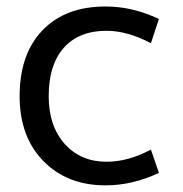

<svg xmlns="http://www.w3.org/2000/svg" viewBox="-20 -555 561 587"><path d="M441.4 -97.7 465.8 -26.4Q384.8 11.7 302.7 11.7Q185.5 11.7 112.8 -62.5Q40 -136.7 40 -260.7Q40 -389.6 109.9 -462.4Q179.7 -535.2 302.7 -535.2Q384.8 -535.2 465.8 -497.1L441.4 -422.9Q369.1 -460.9 305.7 -460.9Q221.7 -460.9 175.3 -409.2Q128.9 -357.4 128.9 -260.7Q128.9 -169.9 177.7 -115.2Q226.6 -60.5 305.7 -60.5Q372.1 -60.5 441.4 -97.7Z"/></svg>

Font: irohakakuC Regular
Style: Regular
Weight: 400
Designer: [Source Han Sans]
Ryoko NISHIZUKA Ë•øÂ°öÊ∂ºÂ≠ê (kana & ideographs); Paul D. Hunt (Latin, Greek & Cyrillic); Wenlong ZHAN
Version: Version 1.001.20160904